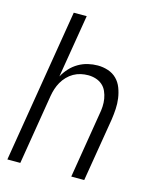

<svg xmlns="http://www.w3.org/2000/svg" viewBox="-111 -812 722 888"><g transform="rotate(15 250.0 -367.5)"><path d="M10 0 131 -735H193L143 -433Q155 -455 172 -473.5Q189 -492 210.5 -504.5Q232 -517 255.5 -522.5Q279 -528 302 -528Q328 -528 352 -520Q376 -512 393 -495Q410 -478 419 -454.5Q428 -431 431.5 -406Q435 -381 433.5 -355Q432 -329 428 -302L378 0H316L367 -311Q371 -331 372 -350Q373 -369 370 -387Q367 -405 359.5 -422Q352 -439 338.5 -450.5Q325 -462 307.5 -467.5Q290 -473 271 -473Q253 -473 235.5 -469Q218 -465 202 -456Q186 -447 172.5 -433Q159 -419 150 -403Q141 -387 135.5 -370Q130 -353 127 -335L72 0Z"/></g></svg>

Font: Iosevka SS18 Light
Style: Italic
Weight: 300
Italic angle: -9°
Monospace: yes
Designer: Belleve Invis
Foundry: Belleve Invis
Version: Version 25.1.1; ttfautohint (v1.8.4)